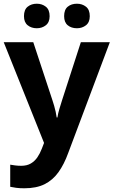

<svg xmlns="http://www.w3.org/2000/svg" viewBox="-20 -773 611 1033"><path d="M0 -546H159L262 -234Q267 -219 271.5 -203.5Q276 -188 279.5 -172Q283 -156 285 -141H289Q292 -162 299.5 -187Q307 -212 314 -234L415 -546H571L347 50Q325 111 294.5 153.5Q264 196 220 218Q176 240 111 240Q86 240 67 237.5Q48 235 35 232V113Q46 115 61.5 117Q77 119 94 119Q125 119 146 106.5Q167 94 181 73.5Q195 53 205 27L217 -4ZM109 -686Q109 -721 129 -737Q149 -753 178 -753Q206 -753 226.5 -737Q247 -721 247 -686Q247 -653 226.5 -637Q206 -621 178 -621Q149 -621 129 -637Q109 -653 109 -686ZM325 -686Q325 -721 344.5 -737Q364 -753 394 -753Q422 -753 442.5 -737Q463 -721 463 -686Q463 -653 442.5 -637Q422 -621 394 -621Q364 -621 344.5 -637Q325 -653 325 -686Z"/></svg>

Font: Noto Sans Lao
Style: Bold
Weight: 700
Designer: Monotype Design Team
Foundry: Monotype Imaging Inc.
Version: Version 2.003